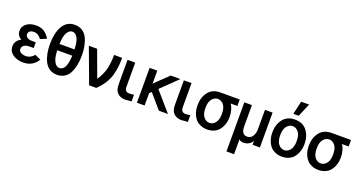

<svg xmlns="http://www.w3.org/2000/svg" viewBox="-52 -1777 5463 2917"><g transform="rotate(20 2679.5 -318.5)"><path d="M31.2 -162.1Q31.2 -211.9 58.1 -246.6Q85 -281.2 125 -297.9Q51.8 -339.8 51.8 -418Q51.8 -489.3 110.8 -534.7Q169.9 -580.1 266.6 -580.1Q413.1 -580.1 486.3 -445.3L385.7 -404.3Q367.2 -435.5 335.4 -455.6Q303.7 -475.6 268.6 -475.6Q224.6 -475.6 201.2 -458Q177.7 -440.4 177.7 -409.2Q177.7 -377.9 204.6 -357.4Q231.4 -336.9 281.2 -336.9H344.7V-244.1H281.2Q217.8 -244.1 188 -220.7Q158.2 -197.3 158.2 -163.1Q158.2 -126 192.4 -106.9Q226.6 -87.9 270.5 -87.9Q311.5 -87.9 347.7 -107.9Q383.8 -127.9 402.3 -156.2L498 -113.3Q468.8 -54.7 408.2 -18.6Q347.7 17.6 268.6 17.6Q166 17.6 98.6 -30.3Q31.2 -78.1 31.2 -162.1Z M555.7 -386.7Q555.7 -469.7 569.8 -540Q584 -610.4 613.8 -667.5Q643.6 -724.6 694.3 -757.3Q745.1 -790 813.5 -790Q883.8 -790 935.1 -757.3Q986.3 -724.6 1015.1 -666.5Q1043.9 -608.4 1057.6 -539.1Q1071.3 -469.7 1071.3 -386.7Q1071.3 -305.7 1058.1 -236.8Q1044.9 -168 1016.6 -108.9Q988.3 -49.8 936 -16.1Q883.8 17.6 813.5 17.6Q744.1 17.6 692.9 -15.6Q641.6 -48.8 612.3 -106.9Q583 -165 569.3 -234.9Q555.7 -304.7 555.7 -386.7ZM692.4 -436.5H934.6Q930.7 -563.5 897.5 -621.6Q864.3 -679.7 813.5 -679.7Q762.7 -679.7 728 -617.7Q693.4 -555.7 692.4 -436.5ZM692.4 -335Q695.3 -214.8 729.5 -153.3Q763.7 -91.8 813.5 -91.8Q925.8 -91.8 934.6 -335Z M1120.1 -563.5H1253.9L1411.1 -135.7Q1476.6 -227.5 1502.4 -329.1Q1528.3 -430.7 1528.3 -563.5H1658.2Q1658.2 -479.5 1651.4 -418.9Q1644.5 -358.4 1624.5 -283.7Q1604.5 -209 1560.1 -138.7Q1515.6 -68.4 1446.3 0H1329.1Z M1746.1 -168V-563.5H1870.1V-174.8Q1870.1 -91.8 1941.4 -91.8Q1971.7 -91.8 2019.5 -98.6V8.8Q1934.6 17.6 1915 17.6Q1840.8 17.6 1793.5 -26.9Q1746.1 -71.3 1746.1 -168Z M2102.5 0V-563.5H2226.6V-354.5L2444.3 -563.5H2600.6L2336.9 -307.6L2604.5 0H2457L2258.8 -230.5L2226.6 -199.2V0Z M2656.2 -168V-563.5H2780.3V-174.8Q2780.3 -91.8 2851.6 -91.8Q2881.8 -91.8 2929.7 -98.6V8.8Q2844.7 17.6 2825.2 17.6Q2751 17.6 2703.6 -26.9Q2656.2 -71.3 2656.2 -168Z M2980.5 -281.2Q2980.5 -407.2 3046.9 -493.7Q3113.3 -580.1 3241.2 -580.1H3553.7V-475.6H3443.4Q3467.8 -448.2 3483.9 -393.1Q3500 -337.9 3500 -281.2Q3500 -242.2 3493.2 -203.1Q3486.3 -164.1 3467.8 -123.5Q3449.2 -83 3420.9 -52.2Q3392.6 -21.5 3346.2 -2Q3299.8 17.6 3241.2 17.6Q3183.6 17.6 3137.2 -1.5Q3090.8 -20.5 3062 -50.3Q3033.2 -80.1 3014.2 -120.1Q2995.1 -160.2 2987.8 -200.2Q2980.5 -240.2 2980.5 -281.2ZM3107.4 -281.2Q3107.4 -183.6 3147.5 -135.7Q3187.5 -87.9 3241.2 -87.9Q3293.9 -87.9 3334 -135.7Q3374 -183.6 3374 -281.2Q3374 -380.9 3334 -428.2Q3293.9 -475.6 3241.2 -475.6Q3188.5 -475.6 3147.9 -428.2Q3107.4 -380.9 3107.4 -281.2Z M3633.8 230.5V-563.5H3756.8V-219.7Q3756.8 -87.9 3849.6 -87.9Q3906.2 -87.9 3937 -135.7Q3967.8 -183.6 3967.8 -248V-563.5H4090.8V0H3972.7V-63.5H3971.7Q3959 -32.2 3919.9 -7.3Q3880.9 17.6 3827.1 17.6Q3783.2 17.6 3756.8 -10.7V230.5Z M4316.4 -281.2Q4316.4 -183.6 4356.4 -135.7Q4396.5 -87.9 4450.2 -87.9Q4502.9 -87.9 4543 -135.7Q4583 -183.6 4583 -281.2Q4583 -380.9 4543 -428.2Q4502.9 -475.6 4450.2 -475.6Q4397.5 -475.6 4356.9 -428.2Q4316.4 -380.9 4316.4 -281.2ZM4189.5 -281.2Q4189.5 -407.2 4255.9 -494.1Q4322.3 -581.1 4450.2 -581.1Q4577.1 -581.1 4643.6 -494.1Q4710 -407.2 4710 -281.2Q4710 -242.2 4702.6 -203.1Q4695.3 -164.1 4676.8 -123.5Q4658.2 -83 4629.9 -52.2Q4601.6 -21.5 4555.2 -2Q4508.8 17.6 4450.2 17.6Q4392.6 17.6 4346.2 -1.5Q4299.8 -20.5 4271 -50.3Q4242.2 -80.1 4223.1 -120.6Q4204.1 -161.1 4196.8 -200.7Q4189.5 -240.2 4189.5 -281.2ZM4392.6 -654.3 4442.4 -868.2H4570.3L4479.5 -654.3Z M4779.3 -281.2Q4779.3 -407.2 4845.7 -493.7Q4912.1 -580.1 5040 -580.1H5352.5V-475.6H5242.2Q5266.6 -448.2 5282.7 -393.1Q5298.8 -337.9 5298.8 -281.2Q5298.8 -242.2 5292 -203.1Q5285.2 -164.1 5266.6 -123.5Q5248 -83 5219.7 -52.2Q5191.4 -21.5 5145 -2Q5098.6 17.6 5040 17.6Q4982.4 17.6 4936 -1.5Q4889.6 -20.5 4860.8 -50.3Q4832 -80.1 4813 -120.1Q4793.9 -160.2 4786.6 -200.2Q4779.3 -240.2 4779.3 -281.2ZM4906.2 -281.2Q4906.2 -183.6 4946.3 -135.7Q4986.3 -87.9 5040 -87.9Q5092.8 -87.9 5132.8 -135.7Q5172.9 -183.6 5172.9 -281.2Q5172.9 -380.9 5132.8 -428.2Q5092.8 -475.6 5040 -475.6Q4987.3 -475.6 4946.8 -428.2Q4906.2 -380.9 4906.2 -281.2Z"/></g></svg>

Font: Gothic A1
Style: Bold
Weight: 700
Version: Version 2.50